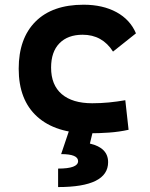

<svg xmlns="http://www.w3.org/2000/svg" viewBox="-20 -547 626 802"><path d="M353.5 9.8Q212.4 9.8 135.3 -59.8Q58.1 -129.4 58.1 -259.8Q58.1 -386.7 128.4 -457Q198.7 -527.3 329.1 -527.3Q409.2 -527.3 466.6 -496.1Q523.9 -464.8 547.9 -407.7L452.1 -331.5Q407.2 -401.9 325.2 -401.9Q263.2 -401.9 228.3 -366.2Q193.4 -330.6 193.4 -264.6Q193.4 -191.9 238 -153.8Q282.7 -115.7 365.2 -115.7Q400.4 -115.7 435.3 -119.1Q470.2 -122.6 503.4 -128.4L517.1 -4.9Q477.5 3.9 435.5 6.8Q393.6 9.8 353.5 9.8ZM222.7 234.4V157.2Q306.2 157.2 306.2 126Q306.2 96.7 235.4 96.7L269 -2.9L367.7 2.4L355.5 52.7Q431.6 70.3 431.6 130.4Q431.6 234.4 222.7 234.4Z"/></svg>

Font: Cascadia Code NF
Style: Bold
Weight: 700
Monospace: yes
Designer: Aaron Bell
Foundry: Saja Typeworks
Version: Version 2404.023; ttfautohint (v1.8.4)